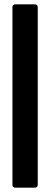

<svg xmlns="http://www.w3.org/2000/svg" viewBox="-20 -780 230 880"><path d="M49 80Q44 80 40.5 76.5Q37 73 37 68V-748Q37 -753 40.5 -756.5Q44 -760 49 -760H141Q146 -760 149.5 -756.5Q153 -753 153 -748V68Q153 73 149.5 76.5Q146 80 141 80Z"/></svg>

Font: LinhAnh SemBd
Style: Regular
Weight: 600
Monospace: yes
Designer: Jeremy Tribby
Foundry: Tribby Type
Version: Version 1.408